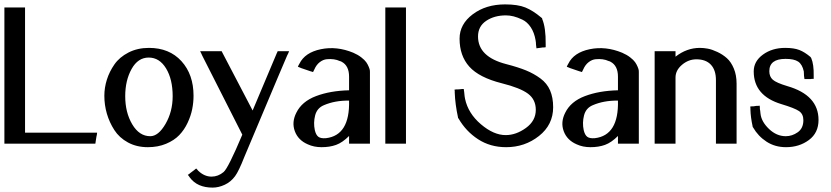

<svg xmlns="http://www.w3.org/2000/svg" viewBox="-20 -654 3784 874"><path d="M422 -50 421 -41 419 -32 416 -13 415 -6 414 0H408H401H15H8H0V-8V-15V-605V-612V-620H8H15H79H87H94V-612V-605V-50H405H413Z M653 16Q602 16 562.5 -5.5Q523 -27 500.5 -62Q478 -97 466.5 -136.5Q455 -176 455 -218Q455 -255 466.5 -291.5Q478 -328 501 -361Q524 -394 565 -415Q606 -436 658 -436Q751 -436 806 -375.5Q861 -315 861 -218Q861 -188 855 -157.5Q849 -127 834 -95Q819 -63 796 -39Q773 -15 736 0.5Q699 16 653 16ZM766 -216Q766 -293 736 -342.5Q706 -392 657 -392Q608 -392 579 -340Q550 -288 550 -216Q550 -142 582 -88Q614 -34 664 -34Q701 -34 733.5 -90Q766 -146 766 -216Z M1092 61Q1067 125 1050 148Q1031 174 1003 187Q975 200 948 200Q878 200 844 154L840 148L835 142L841 138L847 133L863 121L868 117L873 113L878 118L882 123Q910 150 943 150Q973 150 998 129Q1019 111 1083 -41L901 -400L896 -411L891 -421H903H915H980H984H989L991 -417L993 -413L1130 -151L1240 -412L1242 -416L1244 -421H1249H1254H1274H1285H1296L1292 -411L1287 -401Q1252 -320 1244 -300Q1103 35 1092 61Z M1336 -350 1339 -357 1343 -364Q1368 -415 1440.5 -430Q1513 -445 1588 -414Q1609 -405 1624.5 -393Q1640 -381 1647 -371Q1654 -361 1658.5 -350Q1663 -339 1663.5 -334.5Q1664 -330 1664 -327V-105V-14V-7V0H1656H1649H1584H1577H1569V-8V-15Q1569 -18 1569 -25Q1569 -32 1569 -35Q1539 -5 1510 5.5Q1481 16 1444 16Q1409 16 1381 3Q1337 -16 1322 -57Q1307 -98 1329 -141Q1354 -192 1418.5 -216.5Q1483 -241 1569 -243V-305Q1569 -355 1535 -373Q1532 -375 1527 -376Q1514 -382 1499.5 -384Q1485 -386 1468 -384.5Q1451 -383 1435.5 -371Q1420 -359 1411 -338L1408 -332L1405 -326L1399 -328L1392 -330L1351 -344L1344 -347ZM1454 -175Q1423 -162 1414.5 -128.5Q1406 -95 1413 -62Q1418 -40 1429 -31.5Q1440 -23 1464 -25Q1573 -38 1569 -196Q1505 -197 1454 -175Z M1734 0V-8V-15V-605V-612V-620H1741H1749H1813H1821H1828V-612V-605V-15V-8V0H1821H1813H1749H1741Z M2156 -488Q2156 -395 2285 -362Q2339 -348 2374.5 -333.5Q2410 -319 2440 -297Q2470 -275 2484 -242.5Q2498 -210 2498 -166Q2498 -86 2433.5 -35Q2369 16 2284 16Q2212 16 2156.5 -20Q2101 -56 2067 -115L2066 -116L2065 -117V-118V-119Q2052 -179 2050 -232V-239L2049 -246L2057 -247H2064Q2072 -248 2077 -248L2084 -249H2091L2092 -242L2093 -235Q2095 -212 2097 -204Q2111 -138 2169 -88.5Q2227 -39 2282 -39Q2329 -39 2374 -71.5Q2419 -104 2419 -154Q2419 -201 2383.5 -227.5Q2348 -254 2264 -275Q2161 -301 2116.5 -350.5Q2072 -400 2072 -478Q2072 -544 2132 -589Q2192 -634 2279 -634Q2337 -634 2371.5 -620Q2406 -606 2444 -574L2445 -573L2447 -572L2448 -570V-568Q2465 -528 2464 -452V-446V-439L2457 -438H2451Q2442 -437 2437 -436L2429 -435L2422 -434L2421 -442L2420 -450Q2420 -460 2418 -471Q2412 -506 2396 -530Q2380 -554 2358 -564.5Q2336 -575 2318 -579.5Q2300 -584 2283 -584Q2230 -584 2193 -559Q2156 -534 2156 -488Z M2560 -350 2563 -357 2567 -364Q2592 -415 2664.5 -430Q2737 -445 2812 -414Q2833 -405 2848.5 -393Q2864 -381 2871 -371Q2878 -361 2882.5 -350Q2887 -339 2887.5 -334.5Q2888 -330 2888 -327V-105V-14V-7V0H2880H2873H2808H2801H2793V-8V-15Q2793 -18 2793 -25Q2793 -32 2793 -35Q2763 -5 2734 5.5Q2705 16 2668 16Q2633 16 2605 3Q2561 -16 2546 -57Q2531 -98 2553 -141Q2578 -192 2642.5 -216.5Q2707 -241 2793 -243V-305Q2793 -355 2759 -373Q2756 -375 2751 -376Q2738 -382 2723.5 -384Q2709 -386 2692 -384.5Q2675 -383 2659.5 -371Q2644 -359 2635 -338L2632 -332L2629 -326L2623 -328L2616 -330L2575 -344L2568 -347ZM2678 -175Q2647 -162 2638.5 -128.5Q2630 -95 2637 -62Q2642 -40 2653 -31.5Q2664 -23 2688 -25Q2797 -38 2793 -196Q2729 -197 2678 -175Z M3055 -396Q3106 -436 3166 -436Q3183 -436 3202 -432.5Q3221 -429 3245.5 -417.5Q3270 -406 3289 -389Q3308 -372 3320.5 -342Q3333 -312 3333 -273V-15V-8V0H3326H3318H3254H3246H3239V-8V-15V-289Q3239 -335 3216 -359.5Q3193 -384 3150 -384Q3114 -384 3084.5 -359Q3055 -334 3055 -301V-15V-8V0H3047H3040H2975H2967H2960V-8V-15V-406V-414V-421H2967H2975H3040H3047H3055V-414V-406Z M3482 -330Q3482 -305 3498 -291Q3514 -277 3564 -262Q3706 -221 3706 -108Q3706 -49 3662 -16.5Q3618 16 3558 16Q3508 16 3469.5 -9Q3431 -34 3408 -74L3407 -75V-76L3406 -77V-79Q3397 -120 3396 -155V-162L3395 -169L3403 -170H3410Q3418 -171 3423 -172H3430L3438 -173L3439 -166V-158Q3440 -155 3440.5 -149.5Q3441 -144 3441.5 -140Q3442 -136 3442 -136Q3446 -100 3480.5 -67Q3515 -34 3557 -34Q3586 -34 3611.5 -52Q3637 -70 3637 -107Q3637 -135 3617 -148.5Q3597 -162 3537 -180Q3411 -218 3411 -329Q3411 -375 3453 -405.5Q3495 -436 3554 -436Q3594 -436 3618.5 -426.5Q3643 -417 3669 -395L3670 -394L3671 -392L3672 -391L3673 -389Q3685 -361 3684 -309V-302V-295H3676L3669 -294Q3661 -294 3656 -294H3649H3642L3641 -301L3640 -308Q3639 -324 3639 -329Q3632 -361 3613.5 -373.5Q3595 -386 3556 -386Q3482 -386 3482 -330Z"/></svg>

Font: Loyal Sans
Style: Boldv1
Weight: 700
Version: Version 001.000